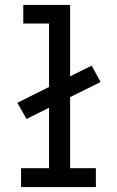

<svg xmlns="http://www.w3.org/2000/svg" viewBox="-20 -755 472 775"><path d="M65 0H367V-76H263V-363L386 -424L350 -490L263 -447V-735H74V-660H178V-404L50 -340L87 -275L178 -320V-76H65Z"/></svg>

Font: Iosevka Sparkle
Style: Regular
Weight: 400
Designer: Belleve Invis
Foundry: Belleve Invis
Version: Version 4.5.0; ttfautohint (v1.8.3)